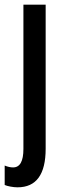

<svg xmlns="http://www.w3.org/2000/svg" viewBox="-37 -560 278 820"><path d="M38 240Q24 240 8 237Q-8 234 -17 230V147Q2 155 19 155Q63 155 63 76V-540H158V75Q158 240 38 240Z"/></svg>

Font: Noto Sans Ethiopic ExtraCondensed Medium
Style: Regular
Weight: 500
Width: 2
Designer: Monotype Design Team
Foundry: Monotype Imaging Inc.
Version: Version 2.102; ttfautohint (v1.8.4.7-5d5b)